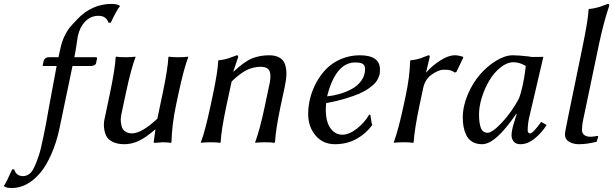

<svg xmlns="http://www.w3.org/2000/svg" viewBox="-111 -718 3094 969"><path d="M147 -235.8 174.8 -384.8H108.9Q103.5 -384.8 105 -391.1L108.9 -409.2Q110.4 -416.5 117.2 -422.9Q124 -429.2 136.2 -429.2H184.1L192.9 -469.2Q200.7 -506.8 213.9 -534.2Q227.1 -561.5 239.3 -577.1Q251.5 -591.8 280.3 -622.1Q314.9 -658.7 358.9 -678.7Q402.8 -698.2 450.2 -698.2Q480.5 -698.2 493.7 -689V-686Q477.1 -665.5 448.2 -604L437 -603Q424.8 -638.2 386.7 -638.2Q346.2 -638.2 318.4 -608.9Q291 -579.6 281.7 -535.2Q280.3 -527.8 275.4 -494.1Q270.5 -459.5 266.1 -439L264.2 -429.2H372.1Q376 -429.2 377.7 -427.5Q379.4 -425.8 378.9 -422.9L373.5 -397.9Q372.1 -392.1 363.8 -388.4Q355.5 -384.8 347.7 -384.8H254.9L188.5 -66.9Q174.3 0.5 147.9 60.3Q121.6 120.1 91.8 154.8Q26.4 231 -51.3 231Q-79.1 231 -90.3 222.2L-90.8 219.2Q-77.6 200.7 -49.8 137.2L-39.6 136.2Q-29.3 170.9 5.9 170.9Q18.1 170.9 28.3 165.3Q38.6 159.7 45.4 152.3Q52.2 145 60.1 129.4Q67.9 113.8 72.3 102.1L84.5 67.9Q89.8 52.2 95.7 28.3Q101.6 3.9 108.6 -30.5Q115.7 -64.9 121.1 -92.8L134.3 -167Z M671.4 -64Q623 -22 587.4 -6.1Q551.8 9.8 517.6 9.8Q481.9 9.8 458.3 -1.7Q434.6 -13.2 425.3 -32.2Q416 -51.3 413.8 -75.7Q411.6 -100.1 418.5 -126L444.3 -249Q469.7 -370.1 472.7 -429.2L475.6 -432.1Q488.8 -429.2 522.9 -429.2Q538.6 -429.2 550.8 -429.9Q563 -430.7 567.4 -431.6L572.3 -432.1L572.8 -429.2Q550.8 -372.1 524.4 -249L503.4 -149.9Q497.1 -123.5 498.8 -105Q500.5 -86.4 504.9 -74.7Q509.3 -63 518.6 -56.4Q527.8 -49.8 536.4 -47.4Q544.9 -44.9 555.2 -44.9Q604 -44.9 683.1 -119.1L710.4 -249Q735.8 -370.1 738.8 -429.2L741.2 -432.1Q754.4 -429.2 788.6 -429.2Q804.2 -429.2 816.7 -429.9Q829.1 -430.7 834 -431.6L838.4 -432.1L838.9 -429.2Q816.9 -372.1 790.5 -249L778.3 -191.9Q756.3 -88.9 754.4 0L752 2.9Q732.9 0 708 0Q700.2 0 672.9 2.9Q668.5 2.9 666.3 2.2Q664.1 1.5 664.6 0L673.3 -64Z M1304.7 -180.2Q1280.3 -64 1276.9 0L1273.9 2.9Q1260.7 0 1226.6 0Q1210.9 0 1198.5 0.7Q1186 1.5 1181.6 2L1177.2 2.9L1176.8 0Q1199.2 -59.1 1225.1 -180.2L1245.6 -277.8Q1258.8 -330.1 1250.7 -355.5Q1242.7 -380.9 1204.6 -380.9Q1169.4 -380.9 1136.5 -365.5Q1103.5 -350.1 1058.1 -307.1L1030.8 -180.2Q1006.3 -64.5 1002.4 0L1000 2.9Q986.8 0 952.6 0Q937 0 924.6 0.7Q912.1 1.5 907.7 2L902.8 2.9V0Q924.3 -56.6 950.7 -180.2L962.4 -234.9Q988.3 -356 990.2 -411.1L992.7 -414.1Q1007.3 -415 1021.2 -418.2Q1035.2 -421.4 1042.7 -423.8Q1050.3 -426.3 1064.7 -431.9Q1079.1 -437.5 1084 -439Q1092.8 -439 1090.8 -429.2L1066.4 -356.9H1068.4Q1123 -408.2 1162.1 -423.6Q1201.2 -439 1247.1 -439Q1279.8 -439 1300 -427Q1320.3 -415 1327.6 -392.8Q1335 -370.6 1334.5 -343.8Q1334 -317.4 1326.2 -280.8Z M1731.4 -368.7Q1731.4 -388.2 1720 -395.5Q1708.5 -402.8 1682.1 -402.8Q1583 -402.8 1540 -231.9Q1571.8 -234.9 1603.8 -244.1Q1635.7 -253.4 1665 -269.3Q1694.3 -285.2 1712.9 -311.3Q1731.4 -337.4 1731.4 -368.7ZM1534.7 -197.3Q1533.2 -175.3 1533.2 -166Q1533.2 -103 1556.9 -70.6Q1580.6 -38.1 1616.7 -38.1Q1650.9 -38.1 1690.2 -68.8Q1729.5 -99.6 1752 -139.2L1758.3 -138.2Q1758.8 -134.3 1760.5 -122.6Q1762.2 -110.8 1763.9 -101.6Q1765.6 -92.3 1768.1 -87.4Q1736.3 -43.5 1688 -16.8Q1639.6 9.8 1579.6 9.8Q1518.6 9.8 1481.4 -34.4Q1444.3 -78.6 1444.3 -142.6Q1444.3 -181.6 1454.3 -222.2Q1464.4 -262.7 1485.6 -301.8Q1506.8 -340.8 1536.6 -371.1Q1566.4 -401.4 1610.4 -420.2Q1654.3 -439 1705.1 -439Q1806.6 -439 1806.6 -367.2Q1806.6 -356.4 1805.7 -348.1Q1804.7 -339.8 1798.8 -325.7Q1793 -311.5 1783 -300Q1772.9 -288.6 1752.7 -273.7Q1732.4 -258.8 1704.3 -246.3Q1676.3 -233.9 1632.8 -220.7Q1589.4 -207.5 1534.7 -197.3Z M2041.5 -354Q2070.3 -386.7 2111.1 -412.8Q2151.9 -439 2184.6 -439Q2201.7 -439 2224.1 -432.1L2227.5 -428.2L2191.9 -354L2183.1 -352.1Q2176.3 -358.4 2165.8 -361.8Q2155.3 -365.2 2148.2 -365.7Q2141.1 -366.2 2128.4 -366.2Q2100.1 -366.2 2062.5 -337.9Q2032.7 -313.5 2024.4 -272L2004.9 -180.2Q1981.4 -68.4 1976.6 0L1974.1 2.9Q1960.4 0 1926.3 0Q1910.6 0 1898.4 0.7Q1886.2 1.5 1881.3 2L1877 2.9L1876.5 0Q1900.4 -66.4 1924.8 -180.2L1936.5 -234.9Q1957 -331.1 1959 -411.1L1961.4 -414.1Q1976.1 -415 1989.7 -418Q2003.4 -420.9 2011 -423.6Q2018.6 -426.3 2031.7 -431.6Q2044.9 -437 2050.8 -439Q2059.6 -439 2057.6 -429.2L2039.6 -354Z M2557.6 -433.1Q2566.4 -430.7 2578.1 -430.4Q2589.8 -430.2 2607.9 -430.7Q2626 -431.2 2631.3 -431.2L2558.6 -120.1Q2552.2 -89.4 2552.2 -59.1Q2552.2 -51.3 2556.4 -48.1Q2560.5 -44.9 2564.5 -44.9Q2578.6 -44.9 2620.6 -103L2647.5 -86.9Q2624.5 -49.3 2588.6 -19.8Q2552.7 9.8 2515.6 9.8Q2492.2 9.8 2481.4 -3.9Q2470.7 -17.6 2470.7 -35.2Q2470.7 -55.7 2480.5 -89.8L2496.6 -142.1L2494.6 -144Q2390.6 9.8 2322.3 9.8Q2292.5 9.8 2272 -2.9Q2251.5 -15.6 2241.7 -37.1Q2231.9 -58.6 2228.3 -79.6Q2224.6 -100.6 2224.6 -125Q2224.6 -181.6 2249.3 -240Q2273.9 -298.3 2311 -341.3Q2348.1 -384.3 2393.1 -411.6Q2438 -439 2477.5 -439Q2503.9 -439 2557.6 -433.1ZM2507.3 -219.2Q2518.6 -247.6 2527.3 -289.1Q2536.1 -330.6 2539.1 -357.4L2542.5 -384.8Q2512.7 -403.8 2480.5 -403.8Q2447.8 -403.8 2415 -377.7Q2382.3 -351.6 2358.9 -312.3Q2335.4 -272.9 2321 -226.8Q2306.6 -180.7 2306.6 -141.1Q2306.6 -95.2 2316.2 -71.5Q2325.7 -47.9 2349.6 -47.9Q2374 -47.9 2422.6 -100.1Q2471.2 -152.3 2507.3 -219.2Z M2826.2 -62Q2826.2 -45.9 2837.4 -36.9Q2848.6 -27.8 2869.1 -27.8Q2879.4 -27.8 2906.2 -32.2L2908.2 -28.8L2900.4 -2.9Q2853 9.8 2810.1 9.8Q2782.7 9.8 2761.5 -2.4Q2740.2 -14.6 2740.2 -41Q2740.2 -50.8 2760.3 -147.9L2829.1 -481.9Q2858.4 -624.5 2859.4 -669.9L2862.3 -672.9Q2877 -673.8 2891.8 -677.2Q2906.7 -680.7 2913.3 -682.6Q2919.9 -684.6 2937 -691.2Q2954.1 -697.8 2956.1 -698.2Q2964.8 -698.2 2963.4 -688Q2937 -610.8 2913.1 -500L2837.4 -138.2L2833.5 -120.1Q2830.6 -106.4 2829.6 -100.3Q2828.6 -94.2 2827.4 -83.5Q2826.2 -72.8 2826.2 -62Z"/></svg>

Font: Linux Biolinum G
Style: Italic
Weight: 400
Italic angle: -12°
Designer: Philipp H. Poll
Foundry: Philipp H. Poll
Version: Version 0.5.1